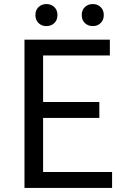

<svg xmlns="http://www.w3.org/2000/svg" viewBox="-20 -929 629 949"><path d="M101 0V-733H523V-655H193V-425H471V-346H193V-79H534V0ZM209 -800Q186 -800 170.5 -815Q155 -830 155 -855Q155 -879 170.5 -894Q186 -909 209 -909Q233 -909 248.5 -894Q264 -879 264 -855Q264 -830 248.5 -815Q233 -800 209 -800ZM439 -800Q415 -800 399.5 -815Q384 -830 384 -855Q384 -879 399.5 -894Q415 -909 439 -909Q462 -909 477.5 -894Q493 -879 493 -855Q493 -830 477.5 -815Q462 -800 439 -800Z"/></svg>

Font: Noto Sans TC Thin
Style: Regular
Weight: 400
Version: Version 2.004-H2;hotconv 1.0.118;makeotfexe 2.5.65603